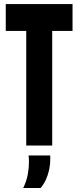

<svg xmlns="http://www.w3.org/2000/svg" viewBox="-20 -720 387 950"><path d="M338.9 -566.9H238.3V0H109.8V-566.9H8.5V-700H338.9ZM94.9 210.2Q111.3 176.5 117.3 143.6Q123.3 110.7 123.3 81.2Q123.3 73.2 122.8 64.7Q122.3 56.2 121.3 49.2H228.2Q228.5 53.1 228.7 57.6Q228.8 62.1 228.8 67.2Q228.8 94.1 223.2 119.9Q217.5 145.7 207.3 168.4Q197 191.2 181 210.2Z"/></svg>

Font: Georama ExtraCondensed Thin
Style: Regular
Weight: 100
Width: 2
Designer: Jean-Baptiste Levee
Foundry: Production Type
Version: Version 1.001